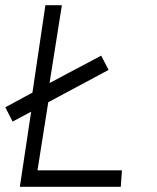

<svg xmlns="http://www.w3.org/2000/svg" viewBox="-28 -720 606 740"><path d="M210.5 -700 163 -400 362 -505.5 390.5 -450.5 158 -326 116.5 -63.5H442L437.5 0H48.5L92 -289.5L20.5 -251.5L-7.5 -306.5L97 -363L147 -700Z"/></svg>

Font: Urbanist Light
Style: Italic
Weight: 300
Italic angle: -8°
Designer: Corey Hu
Foundry: Corey Hu
Version: Version 1.330; ttfautohint (v1.8.4.7-5d5b)